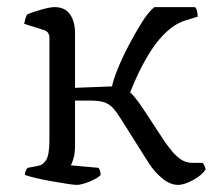

<svg xmlns="http://www.w3.org/2000/svg" viewBox="-20 -520 614 540"><path d="M196 0Q188 0 169 -3Q150 -6 126.5 -10Q103 -14 82 -19Q61 -24 50 -28Q50 -35 53 -41Q56 -47 58 -48L85 -53Q100 -55 109.5 -69.5Q119 -84 119 -126V-413Q119 -421 115.5 -427Q112 -433 102 -436L48 -453Q50 -463 51.5 -468Q53 -473 56 -479Q71 -486 96 -493Q121 -500 133 -500Q163 -500 177 -479.5Q191 -459 191 -427V-273L295 -277Q298 -293 310 -323.5Q322 -354 340.5 -389.5Q359 -425 378 -455.5Q397 -486 414 -500H528Q532 -498 534 -489.5Q536 -481 536 -473L503 -463Q474 -454 450 -432Q426 -410 407 -381Q388 -352 372.5 -320.5Q357 -289 346 -260Q350 -257 356 -250Q362 -243 369 -233.5Q376 -224 384 -212L445 -119Q453 -108 464 -94.5Q475 -81 489 -71.5Q503 -62 521 -62H549Q552 -60 555 -54Q558 -48 558 -43Q551 -32 536.5 -22Q522 -12 507 -6Q492 0 481 0Q458 0 435.5 -19Q413 -38 398 -62L321 -184Q308 -205 298 -216Q288 -227 274 -232Q260 -237 237 -237H191V-111Q191 -90 187 -75.5Q183 -61 179 -55L257 -48Q260 -44 261.5 -39Q263 -34 263 -28Q258 -22 245.5 -15.5Q233 -9 219 -4.5Q205 0 196 0Z"/></svg>

Font: Texturina Medium 12pt ExtraLight
Style: Regular
Weight: 250
Version: Version 1.002